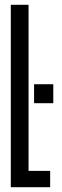

<svg xmlns="http://www.w3.org/2000/svg" viewBox="-20 -780 257 800"><path d="M25 0V-760H99V-68H189V0ZM122 -350V-429H202V-350Z"/></svg>

Font: Commune Nuit Debout
Style: Regular
Weight: 400
Designer: Sébastien Marchal
Foundry: Sébastien Marchal
Version: Version 1.003;PS 1.3;hotconv 1.0.88;makeotf.lib2.5.647800